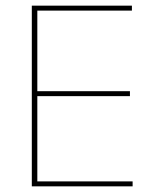

<svg xmlns="http://www.w3.org/2000/svg" viewBox="-20 -659 547 679"><path d="M112 0H92.5V-639H112ZM449 0H99V-17.5H449ZM439.5 -319H102.5V-336.5H439.5ZM446.5 -621.5H98V-639H446.5Z"/></svg>

Font: Anek Kannada Medium Thin
Style: Regular
Weight: 250
Version: Version 1.003